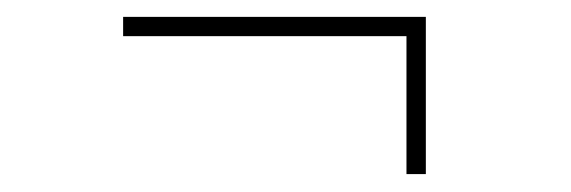

<svg xmlns="http://www.w3.org/2000/svg" viewBox="-20 -356 663 223"><path d="M452.1 -153.8V-314H123V-336.4H474.6V-153.8Z"/></svg>

Font: Inter 18pt Thin
Style: Regular
Weight: 250
Designer: Rasmus Andersson
Foundry: rsms
Version: Version 4.001;git-66647c0bb